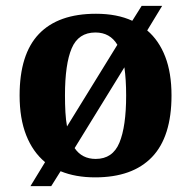

<svg xmlns="http://www.w3.org/2000/svg" viewBox="-20 -596 653 656"><path d="M134 -42Q92 -77 69.5 -134Q47 -191 47 -270Q47 -411 113 -480Q179 -549 308 -549Q380 -549 432 -525L464 -576H534L483 -492Q523 -458 544.5 -402.5Q566 -347 566 -270Q566 -129 499.5 -59.5Q433 10 305 10Q238 10 187 -11L155 40H84ZM307 -53Q365 -53 388 -108.5Q411 -164 411 -270Q411 -324 405 -366L235 -90Q260 -53 307 -53ZM381 -443Q356 -485 306 -485Q248 -485 225 -431Q202 -377 202 -270Q202 -239 203.5 -212.5Q205 -186 209 -164Z"/></svg>

Font: Noto Serif NP Hmong
Style: Regular
Weight: 400
Designer: Dalton Maag Ltd
Foundry: Dalton Maag Ltd
Version: Version 1.001